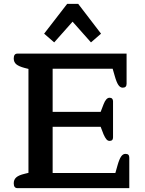

<svg xmlns="http://www.w3.org/2000/svg" viewBox="-20 -972 751 992"><path d="M208 -798 327 -952H384L502 -798L450 -753L355 -860L260 -753ZM51 -25Q51 -44 64 -55.5Q77 -67 107 -74L127 -79V-616L107 -621Q77 -629 64 -640Q51 -651 51 -670Q51 -695 70 -695H634V-539Q634 -519 614 -519Q601 -519 591.5 -533Q582 -547 573 -579L562 -617H252V-394H500L515 -433Q528 -467 546 -467Q555 -467 559.5 -462Q564 -457 564 -449V-262Q564 -244 546 -244Q537 -244 530 -252Q523 -260 515 -278L500 -317H252V-78H576L587 -117Q596 -149 605.5 -163Q615 -177 628 -177Q639 -177 643.5 -172Q648 -167 648 -157V0H70Q51 0 51 -25Z"/></svg>

Font: Maitree SemiBold
Style: Regular
Weight: 600
Designer: CadsonDemak Team
Foundry: CadsonDemak
Version: Version 1.001